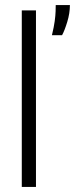

<svg xmlns="http://www.w3.org/2000/svg" viewBox="-20 -738 296 758"><path d="M66 0V-697H122V0ZM185 -599Q193 -632 196 -654.5Q199 -677 199.5 -693Q200 -709 200 -718H256Q256 -686 245.5 -651.5Q235 -617 225 -599Z"/></svg>

Font: Bricolage Grotesque 24pt Condensed ExtraLight
Style: Regular
Weight: 250
Width: 3
Designer: Mathieu Triay
Foundry: Atelier Triay
Version: Version 1.001;gftools[0.9.33.dev8+g029e19f]